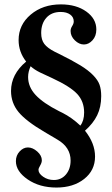

<svg xmlns="http://www.w3.org/2000/svg" viewBox="-20 -678 506 867"><path d="M342.8 -110.8Q359.9 -132.8 359.9 -169.9Q359.9 -220.2 328.4 -253.9Q296.9 -287.6 215.8 -325.2L160.2 -351.1Q135.3 -363.3 118.2 -378.9Q106.9 -354 106.9 -330.1Q106.9 -285.6 140.9 -249Q174.8 -212.4 247.1 -175.8L261.2 -168.9Q304.7 -147 342.8 -110.8ZM409.2 28.8Q409.2 91.3 360.1 130.1Q311 168.9 234.9 168.9Q158.7 168.9 105.2 132.3Q51.8 95.7 51.8 49.8Q51.8 23.9 68.6 5.9Q85.4 -12.2 106 -12.2Q127.4 -12.2 148.2 6.1Q168.9 24.4 168.9 45.9Q168.9 56.6 161.4 69.3Q153.8 82 153.8 88.9Q153.8 105.5 175 120.1Q196.3 134.8 223.1 134.8Q256.8 134.8 277.8 109.9Q298.8 85 298.8 46.9Q298.8 -13.2 238.8 -47.9L181.2 -82Q97.7 -130.9 63.7 -172.1Q29.8 -213.4 29.8 -267.1Q29.8 -342.8 98.1 -399.9Q64 -443.4 64 -497.1Q64 -565.9 118.7 -612.1Q173.3 -658.2 254.9 -658.2Q324.7 -658.2 369.9 -625.7Q415 -593.3 415 -544.9Q415 -515.1 397.7 -496.1Q380.4 -477.1 358.9 -477.1Q337.4 -477.1 318.1 -495.6Q298.8 -514.2 298.8 -538.1Q298.8 -549.3 305.9 -560.3Q313 -571.3 313 -581.1Q313 -600.6 296.9 -612.3Q280.8 -624 253.9 -624Q212.9 -624 189.5 -597.9Q166 -571.8 166 -528.8Q166 -498 180.2 -479.5Q194.3 -460.9 228 -443.8L244.1 -436Q306.2 -405.3 342.5 -383.1Q378.9 -360.8 400.6 -338.4Q422.4 -315.9 429.7 -294.9Q437 -273.9 437 -244.1Q437 -194.8 418.9 -157.7Q400.9 -120.6 363.8 -87.9Q409.2 -30.8 409.2 28.8Z"/></svg>

Font: Common Serif
Style: Bold
Weight: 700
Designer: Philipp H. Poll, Khaled Hosny
Foundry: Stefan Peev, Context Ltd.
Version: Version 1.026